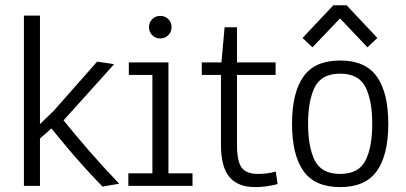

<svg xmlns="http://www.w3.org/2000/svg" viewBox="-20 -724 1582 748"><path d="M379.4 2.9Q341.3 -36.1 305.4 -75.9Q269.5 -115.7 236.1 -155.8Q202.6 -195.8 171.4 -234.4L196.8 -238.3L119.1 -169.4L135.7 -206.1V0H73.2V-663.1H135.7V-219.2L129.4 -234.4L189.5 -292.5L358.4 -483.9L424.8 -474.1L212.9 -238.8L217.3 -267.6Q273.4 -198.2 327.4 -136.2Q381.3 -74.2 444.3 -8.3Z M480 0V-48.8H573.7V-432.1H481.9V-481H636.2V-48.8H730V0ZM604.5 -574.2Q585.9 -574.2 573.2 -586.9Q560.5 -599.6 560.5 -618.2Q560.5 -636.7 573.2 -649.4Q585.9 -662.1 604.5 -662.1Q623 -662.1 635.7 -649.4Q648.4 -636.7 648.4 -618.2Q648.4 -599.6 635.7 -586.9Q623 -574.2 604.5 -574.2Z M974.1 4.9Q907.2 4.9 874 -34.2Q840.8 -73.2 840.8 -160.2V-456.1L862.8 -432.1H766.1V-481H864.7L840.8 -459L855 -617.7H903.3V-459L881.3 -481H1053.7V-432.1H881.3L903.3 -456.1V-159.2Q903.3 -95.7 921.4 -71Q939.5 -46.4 985.8 -46.4Q1003.4 -46.4 1021.7 -48.8Q1040 -51.3 1054.2 -55.7L1061.5 -6.8Q1039.1 -1 1016.6 2Q994.1 4.9 974.1 4.9Z M1305.2 4.9Q1206.5 4.9 1162.1 -57.9Q1117.7 -120.6 1117.7 -241.7Q1117.7 -362.8 1162.1 -425.5Q1206.5 -488.3 1305.2 -488.3Q1403.8 -488.3 1448.2 -425.5Q1492.7 -362.8 1492.7 -241.7Q1492.7 -120.6 1448.2 -57.9Q1403.8 4.9 1305.2 4.9ZM1305.2 -46.4Q1377.4 -46.4 1403.8 -98.6Q1430.2 -150.9 1430.2 -241.7Q1430.2 -332.5 1403.8 -384.8Q1377.4 -437 1305.2 -437Q1232.9 -437 1206.5 -384.8Q1180.2 -332.5 1180.2 -241.7Q1180.2 -150.9 1206.5 -98.6Q1232.9 -46.4 1305.2 -46.4ZM1197.3 -539.6 1158.7 -576.2 1278.8 -703.6H1330.1L1450.2 -576.2L1411.6 -539.6L1304.7 -652.3Z"/></svg>

Font: Anaheim
Style: Regular
Weight: 400
Designer: Vernon Adams
Foundry: Vernon Adams
Version: Version 2.001